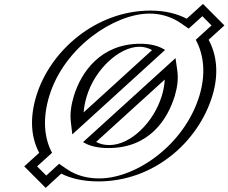

<svg xmlns="http://www.w3.org/2000/svg" viewBox="-20 -893 1143 961"><path d="M814.8 -413C777.2 -290 677.6 -167 527.6 -167C491.6 -167 463.4 -173 441.1 -185L827.4 -536C832.8 -498 827.6 -455 814.8 -413ZM389.8 -413C376.6 -370 370.2 -326 374.6 -288L761.2 -640C739.8 -652 712 -659 678 -659C533 -659 427.4 -536 389.8 -413ZM122.5 -59 198.6 -128C158.6 -203 152.8 -302 186.8 -413C260.4 -654 506.3 -840 733.3 -840C807.3 -840 871.2 -820 921.5 -785L996.3 -853L1082 -767L1001.7 -694C1042.1 -620 1051.1 -522 1017.8 -413C944.1 -172 708.9 15 471.9 15C393.9 15 328.7 -4 279.1 -38L208.2 27ZM829.8 -413C843.2 -456.9 848.6 -501.9 842.9 -542.1L839.7 -564.7L415.7 -179.4L430.6 -171.4C454.9 -158.3 485.3 -152 523 -152C684.1 -152 790.9 -285.9 829.8 -413ZM374.8 -413C413.8 -540.5 526.5 -674 682.6 -674C718.6 -674 748.6 -666.6 771.8 -653.5L786.2 -645.4L361.6 -258.8L358.9 -282.2C354.3 -322.5 361.1 -368.4 374.8 -413ZM144.6 -61.6 218.1 -128.2 213.1 -137.6C174.5 -209.8 168.8 -305.3 201.8 -413C273 -645.9 510.2 -825 728.7 -825C800 -825 861.5 -805.8 910.1 -772L919.3 -765.6L992.5 -832.1L1060 -764.4L982.2 -693.7L987.3 -684.3C1026.2 -612.9 1035 -518.4 1002.8 -413C931.4 -179.7 704.9 0 476.5 0C400.9 0 338.2 -18.4 290.5 -51.1L281.2 -57.4L212 6.1ZM829.8 -413C790.9 -285.9 684.1 -152 523 -152C485.3 -152 454.9 -158.3 430.6 -171.4L415.7 -179.4L839.7 -564.7L842.9 -542.1C848.6 -501.9 843.2 -456.9 829.8 -413ZM374.8 -413C361.1 -368.4 354.3 -322.5 358.9 -282.2L361.6 -258.8L786.2 -645.4L771.8 -653.5C748.6 -666.6 718.6 -674 682.6 -674C526.5 -674 413.8 -540.5 374.8 -413ZM144.6 -61.6 212 6.1 281.2 -57.4 290.5 -51.1C338.2 -18.4 400.9 0 476.5 0C704.9 0 931.4 -179.7 1002.8 -413C1035 -518.4 1026.2 -612.9 987.3 -684.3L982.2 -693.7L1060 -764.4L992.5 -832.1L919.3 -765.6L910.1 -772C861.5 -805.8 800 -825 728.7 -825C510.2 -825 273 -645.9 201.8 -413C168.8 -305.3 174.5 -209.8 213.1 -137.6L218.1 -128.2ZM814.8 -413C827.6 -455 832.8 -498 827.4 -536L441.1 -185C463.4 -173 491.6 -167 527.6 -167C677.5 -167 777.2 -290 814.8 -413ZM389.8 -413C427.4 -536 533 -659 678 -659C712 -659 739.8 -652 761.2 -640L374.6 -288C370.6 -322.3 376.7 -370.2 389.8 -413ZM122.5 -59 208.2 27 279.1 -38C328.7 -4 393.9 15 471.9 15C708.9 15 944.1 -172 1017.8 -413C1051.1 -522 1042.1 -620 1001.7 -694L1082 -767L996.3 -853L921.5 -785C871.2 -820 807.3 -840 733.3 -840C506.3 -840 260.4 -654 186.8 -413C152.8 -302 158.6 -203 198.6 -128ZM854.8 -413C867.8 -455.7 873.1 -499.4 867.6 -538.5L858.5 -602.2L395.7 -181.7L407.1 -175.5C434.2 -161 473.7 -152 523 -152C728.2 -152 819 -296.1 854.8 -413ZM349.8 -413C336.4 -369.4 329.8 -324.7 334.3 -285.7L341.9 -220.3L806.3 -643.1L795.5 -649.2C770.2 -663.5 732.5 -674 682.6 -674C482.3 -674 385.6 -530.1 349.8 -413ZM226.8 -413C301.5 -657.6 553.4 -825 728.7 -825C782 -825 837.6 -810.1 885.5 -776.8L924.4 -749.7L992.8 -811.9L1038.8 -765.7L959.8 -693.8C999.8 -620.4 1011.7 -523.9 977.8 -413C902.9 -168.2 661.8 0 476.5 0C417.5 0 361.6 -14.3 315 -46.3L275.8 -73.2L211.6 -14.3L165.7 -60.3L240.5 -128.1C200.8 -202.5 192.2 -299.9 226.8 -413ZM461.1 -182.7 804.6 -494.8C803.3 -468 798.1 -440.4 789.8 -413C749 -279.7 633.3 -167 527.6 -167C501.5 -167 481.1 -172 461.1 -182.7ZM741.1 -642.3 398.5 -330.4C400.6 -357.9 406.3 -385.2 414.8 -413C455.6 -546.5 577.3 -659 678 -659C699.6 -659 721.7 -653.2 741.1 -642.3ZM1024.1 -693.8 1103.2 -765.7 996 -873.3 914.6 -799.3C867 -824.2 807.5 -840 733.3 -840C463.1 -840 231.9 -642.3 161.8 -413C127.3 -300.3 135.8 -203.8 176.2 -128.1L101.4 -60.3L208.7 47.4L286.5 -24C333.7 -0.1 396 15 471.9 15C752 15 972.6 -183.5 1042.8 -413C1076.5 -523.3 1064.8 -619.2 1024.1 -693.8Z"/></svg>

Font: Hussar Outliner
Style: Obl
Weight: 700
Foundry: Cannot Into Space Fonts
Version: Version 0.92